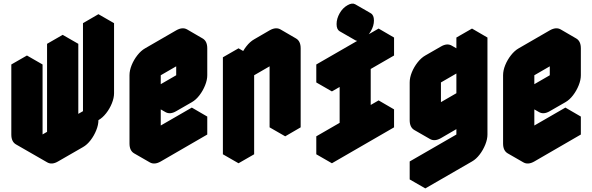

<svg xmlns="http://www.w3.org/2000/svg" viewBox="-20 -859 3298 1069"><path d="M329 -565 416 -615V-125L528 -190V-680L615 -730V-340Q615 -314 603 -284Q591 -254 571 -228.5Q551 -203 528 -190Q528 -164 516 -134Q504 -104 484.5 -78.5Q465 -53 442 -40L303 40Q269 60 243 45Q217 30 217 -10L329 -75ZM130 -450 217 -500V-10Q182 10 156 -5Q130 -20 130 -60ZM329 -75 217 -10 130 -60 242 -125ZM217 -10Q217 30 243 45L156 -5Q130 -20 130 -60ZM615 -730 528 -680 442 -730 528 -780ZM528 -680V-190L442 -240V-730ZM528 -190 416 -125 329 -175 442 -240ZM416 -615 329 -565 242 -615 329 -665ZM329 -565V-75L242 -125V-615ZM217 -500 130 -450 43 -500 130 -550ZM130 -450V-60Q130 -20 156 -5L69 -55Q43 -70 43 -110V-500Z M875 -540 1048 -640Q1082 -660 1108 -645Q1134 -630 1134 -590V-440Q1134 -414 1122 -384Q1110 -354 1090.5 -328.5Q1071 -303 1048 -290L961 -240Q927 -220 901 -235Q875 -250 875 -290V-60L1134 -210V-110L875 40Q840 60 814 45Q788 30 788 -10V-390Q788 -417 800 -446.5Q812 -476 832 -501.5Q852 -527 875 -540ZM1048 -540 875 -440V-290L1048 -390ZM1134 -210 875 -60 788 -110 1048 -260ZM1048 -540V-390L961 -440V-590ZM875 -290Q875 -250 901 -235L814 -285Q788 -300 788 -340ZM1048 -390 875 -290 788 -340 961 -440ZM1108 -645Q1082 -660 1048 -640L875 -540Q852 -527 832 -501.5Q812 -476 800 -446.5Q788 -417 788 -390V-10Q788 30 814 45L727 -5Q701 -20 701 -60V-440Q701 -467 713 -496.5Q725 -526 745 -551.5Q765 -577 788 -590L961 -690Q996 -710 1022 -695Z M1308 -490 1395 -540V-440Q1395 -467 1407 -496.5Q1419 -526 1438.5 -551.5Q1458 -577 1481 -590L1568 -640Q1602 -660 1628 -645Q1654 -630 1654 -590V-150L1568 -100V-540L1395 -440V0L1308 50ZM1568 -540V-100L1481 -150V-590ZM1308 -490V50L1221 0V-540ZM1628 -645Q1602 -660 1568 -640L1481 -590Q1458 -577 1438.5 -551.5Q1419 -526 1407 -496.5Q1395 -467 1395 -440L1308 -490Q1308 -517 1320 -546.5Q1332 -576 1352 -601.5Q1372 -627 1395 -640L1481 -690Q1516 -710 1542 -695ZM1395 -540 1308 -490 1221 -540 1308 -590Z M1958 -125V-425L1828 -350V-450L2174 -650V-550L2044 -475V-175L2174 -250V-150L1828 50V-50ZM2001 -640Q1975 -625 1957.5 -635Q1940 -645 1940 -675Q1940 -705 1957.5 -735Q1975 -765 2001 -780Q2027 -795 2044.5 -785Q2062 -775 2062 -745Q2062 -715 2044.5 -685Q2027 -655 2001 -640ZM1958 -125 1828 -50 1741 -100 1871 -175ZM1828 -50V50L1741 0V-100ZM2174 -250 2044 -175 1958 -225 2088 -300ZM1958 -425V-125L1871 -175V-475ZM2174 -650 1828 -450 1741 -500 2088 -700ZM1828 -450V-350L1741 -400V-500ZM2045 -785Q2027 -795 2001 -780Q1975 -765 1957.5 -735Q1940 -705 1940 -675Q1940 -645 1958 -635L1871 -685Q1854 -695 1854 -725Q1854 -755 1871 -785Q1888 -815 1915 -830Q1941 -845 1958 -835Z M2435 -90Q2400 -70 2374 -85Q2348 -100 2348 -140V-350Q2348 -377 2360 -406.5Q2372 -436 2392 -461.5Q2412 -487 2435 -500L2521 -550Q2556 -570 2582 -555Q2608 -540 2608 -500V-600L2694 -650V-110Q2694 -84 2682 -54Q2670 -24 2650.5 1.5Q2631 27 2608 40L2348 190V90L2608 -60V-290Q2608 -264 2596 -234Q2584 -204 2564 -178.5Q2544 -153 2521 -140ZM2435 -190 2608 -290V-500L2435 -400ZM2608 -290V-60L2521 -110V-340ZM2608 -60 2348 90 2261 40 2521 -110ZM2348 90V190L2261 140V40ZM2694 -650 2608 -600 2521 -650 2608 -700ZM2608 -600V-500L2521 -550V-650ZM2608 -500V-290L2521 -340V-550ZM2608 -290 2435 -190 2348 -240 2521 -340ZM2582 -555Q2556 -570 2521 -550L2435 -500Q2412 -487 2392 -461.5Q2372 -436 2360 -406.5Q2348 -377 2348 -350V-140Q2348 -100 2374 -85L2287 -135Q2261 -150 2261 -190V-400Q2261 -427 2273 -456.5Q2285 -486 2305 -511.5Q2325 -537 2348 -550L2435 -600Q2469 -620 2495 -605Z M2955 -540 3128 -640Q3162 -660 3188 -645Q3214 -630 3214 -590V-440Q3214 -414 3202 -384Q3190 -354 3170.5 -328.5Q3151 -303 3128 -290L3041 -240Q3007 -220 2981 -235Q2955 -250 2955 -290V-60L3214 -210V-110L2955 40Q2920 60 2894 45Q2868 30 2868 -10V-390Q2868 -417 2880 -446.5Q2892 -476 2912 -501.5Q2932 -527 2955 -540ZM3128 -540 2955 -440V-290L3128 -390ZM3214 -210 2955 -60 2868 -110 3128 -260ZM3128 -540V-390L3041 -440V-590ZM2955 -290Q2955 -250 2981 -235L2894 -285Q2868 -300 2868 -340ZM3128 -390 2955 -290 2868 -340 3041 -440ZM3188 -645Q3162 -660 3128 -640L2955 -540Q2932 -527 2912 -501.5Q2892 -476 2880 -446.5Q2868 -417 2868 -390V-10Q2868 30 2894 45L2807 -5Q2781 -20 2781 -60V-440Q2781 -467 2793 -496.5Q2805 -526 2825 -551.5Q2845 -577 2868 -590L3041 -690Q3076 -710 3102 -695Z"/></svg>

Font: Nabla
Style: Regular
Weight: 400
Designer: Arthur Reinders Folmer
Foundry: Typearture
Version: Version 1.002